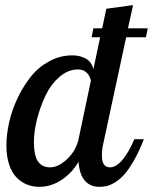

<svg xmlns="http://www.w3.org/2000/svg" viewBox="-20 -720 594 746"><path d="M393.1 -686 497.1 -700.2 477.1 -609.9H554.2L546.9 -575.2H470.2L380.9 -160.2Q376 -139.6 376 -115.2Q376 -69.8 407.2 -69.8Q431.2 -69.8 455.6 -98.6Q480 -127.4 502 -179.2H539.1Q520.5 -131.3 500.2 -96.2Q480 -61 462.6 -41.7Q445.3 -22.5 426.5 -11.2Q407.7 0 394.3 2.9Q380.9 5.9 365.2 5.9Q330.6 5.9 309.6 -18.1Q288.6 -42 285.2 -91.8Q261.2 -49.3 220.2 -21.7Q179.2 5.9 132.8 5.9Q107.4 5.9 85.2 -2.9Q63 -11.7 44.7 -30Q26.4 -48.3 15.6 -80.3Q4.9 -112.3 4.9 -154.8Q4.9 -196.3 15.1 -242.9Q25.4 -289.6 47.1 -336.2Q68.8 -382.8 98.4 -420.4Q127.9 -458 170.4 -481.4Q212.9 -504.9 261.2 -504.9Q290.5 -504.9 313.2 -492.4Q335.9 -480 342.8 -451.2L369.1 -575.2H335.9L342.8 -609.9H377ZM174.8 -69.8Q207 -69.8 241.2 -102.3Q275.4 -134.8 285.2 -179.2L333 -405.8Q330.6 -423.3 317.6 -436.8Q304.7 -450.2 283.2 -450.2Q244.1 -450.2 210.4 -420.7Q176.8 -391.1 156 -346.9Q135.3 -302.7 123.5 -255.4Q111.8 -208 111.8 -168.9Q111.8 -114.7 127.9 -92.3Q144 -69.8 174.8 -69.8Z"/></svg>

Font: Lobster Two
Style: Italic
Weight: 400
Designer: Pablo Impallari
Foundry: Pablo Impallari. www.impallari.com
Version: Version 1.006